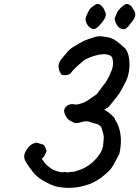

<svg xmlns="http://www.w3.org/2000/svg" viewBox="-20 -885 694 956"><path d="M294 49Q269 47 249.5 40.5Q230 34 199 17Q165 -2 144 -28.5Q123 -55 108 -80Q100 -93 100.5 -106.5Q101 -120 108 -132Q114 -143 122 -152.5Q130 -162 140 -167Q157 -177 167 -173.5Q177 -170 185 -168Q196 -166 201 -159Q206 -152 208 -144.5Q210 -137 212 -133Q206 -118 201.5 -109.5Q197 -101 188 -95Q196 -82 206 -70.5Q216 -59 229 -50Q242 -39 265.5 -32Q289 -25 299 -28Q303 -30 310 -27.5Q317 -25 321 -27Q330 -30 340 -29.5Q350 -29 361 -34Q394 -43 419.5 -60.5Q445 -78 467 -105Q484 -127 489.5 -144.5Q495 -162 496 -190Q498 -206 493.5 -221Q489 -236 484 -253Q481 -257 476 -260Q471 -263 468 -266Q443 -272 426 -278.5Q409 -285 381 -276Q361 -270 352 -273Q343 -276 332 -283Q321 -287 312.5 -299Q304 -311 300.5 -324Q297 -337 303 -346Q309 -357 321 -362.5Q333 -368 347 -366Q358 -363 368.5 -365.5Q379 -368 394 -373Q404 -377 419.5 -387Q435 -397 448 -406.5Q461 -416 461 -415Q485 -446 503 -471Q521 -496 532 -526Q541 -543 542.5 -563.5Q544 -584 538 -598Q536 -606 525 -610Q514 -614 502.5 -615Q491 -616 485 -614Q473 -614 454.5 -608.5Q436 -603 420 -596Q404 -589 400 -586Q388 -576 373.5 -563.5Q359 -551 348.5 -540Q338 -529 334 -523Q330 -516 319 -513Q308 -510 297 -511Q286 -512 283 -518Q271 -538 271.5 -556Q272 -574 288 -594Q302 -611 317 -628Q332 -645 353 -656Q368 -664 384 -674Q400 -684 417 -689Q427 -692 448.5 -699.5Q470 -707 494 -703Q518 -701 532.5 -695.5Q547 -690 560.5 -680Q574 -670 593 -653Q611 -642 619 -612Q627 -582 624 -545.5Q621 -509 607 -480Q596 -460 586 -440Q576 -420 561 -402Q551 -390 542.5 -379Q534 -368 523 -355Q522 -353 514.5 -348Q507 -343 499 -339Q511 -333 522 -324Q533 -315 542 -306.5Q551 -298 553 -290Q574 -257 580 -215.5Q586 -174 575 -121Q567 -105 560 -92Q553 -79 546 -66Q534 -44 517 -28.5Q500 -13 482 1Q462 15 442 24.5Q422 34 405 38Q375 47 346 49.5Q317 52 294 49ZM567 -754Q560 -761 555 -775Q550 -789 551 -793Q553 -798 559 -813.5Q565 -829 570 -834Q574 -839 583 -848Q592 -857 596 -858Q607 -869 621 -863Q635 -857 642 -841Q658 -821 652.5 -803.5Q647 -786 629 -767Q611 -739 595 -739.5Q579 -740 567 -754ZM428 -748Q416 -757 410 -771.5Q404 -786 406 -792Q408 -803 417 -821.5Q426 -840 433 -846Q436 -848 441.5 -852.5Q447 -857 452 -860Q463 -868 473 -864Q483 -860 491 -850Q499 -840 502 -829Q510 -816 505 -801.5Q500 -787 485 -770Q469 -749 455.5 -742.5Q442 -736 428 -748Z"/></svg>

Font: Caveat SemiBold
Style: Regular
Weight: 600
Designer: Pablo Impallari
Foundry: Pablo Impallari
Version: Version 2.000